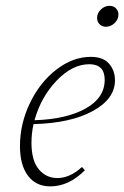

<svg xmlns="http://www.w3.org/2000/svg" viewBox="-20 -645 437 676"><path d="M353 -550.8Q339.4 -550.8 330.6 -559.6Q321.8 -568.4 321.8 -581.5Q321.8 -598.6 335.2 -611.6Q348.6 -624.5 365.7 -624.5Q379.4 -624.5 388.2 -615.7Q397 -606.9 397 -593.8Q397 -576.7 383.5 -563.7Q370.1 -550.8 353 -550.8ZM157.2 11.2Q106.4 11.2 78.4 -26.4Q50.3 -64 50.3 -130.4Q50.3 -209.5 85.7 -282.7Q121.1 -356 179 -400.4Q236.8 -444.8 299.8 -444.8Q343.3 -444.8 364 -420.7Q384.8 -396.5 384.8 -362.3Q384.8 -296.9 306.9 -254.2Q229 -211.4 98.1 -208Q90.8 -175.8 90.8 -142.6Q90.8 -79.6 116.7 -48.8Q142.6 -18.1 182.1 -18.1Q226.1 -18.1 268.6 -57.1L278.8 -45.4Q222.2 11.2 157.2 11.2ZM294.4 -418.9Q234.9 -418.9 179.4 -361.1Q124 -303.2 101.6 -221.7Q213.4 -225.1 281 -262.7Q348.6 -300.3 348.6 -363.8Q348.6 -418.9 294.4 -418.9Z"/></svg>

Font: Elstob ExtraLight
Style: Italic
Weight: 200
Italic angle: -20°
Designer: Peter S. Baker
Version: Version 1.015